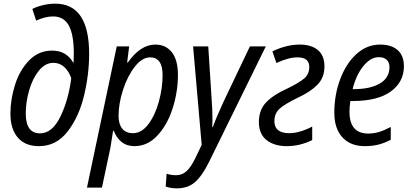

<svg xmlns="http://www.w3.org/2000/svg" viewBox="-20 -790 2255 1051"><path d="M37 -168Q37 -245 62 -325Q87 -405 139 -459Q191 -513 265 -513Q307 -513 335.5 -495Q364 -477 380 -448H383Q384 -464 384 -497Q384 -601 356.5 -650.5Q329 -700 271 -700Q226 -700 178 -677L157 -741Q182 -754 216 -762Q250 -770 282 -770Q468 -770 468 -495Q468 -383 440 -266.5Q412 -150 350 -70Q288 10 193 10Q117 10 77 -37.5Q37 -85 37 -168ZM370 -362Q357 -400 332 -423Q307 -446 272 -446Q228 -446 193.5 -404Q159 -362 140 -297Q121 -232 121 -169Q121 -60 199 -60Q266 -60 310.5 -151.5Q355 -243 370 -362Z M619 -536H687L676 -448H680Q749 -546 830 -546Q888 -546 921 -503.5Q954 -461 954 -380Q954 -289 925.5 -198.5Q897 -108 842.5 -49Q788 10 716 10Q674 10 645.5 -13Q617 -36 603 -74H599Q590 -13 584 21L538 237H456ZM870 -379Q870 -476 802 -476Q758 -476 718 -425Q678 -374 653.5 -298.5Q629 -223 629 -155Q629 -111 649 -86Q669 -61 708 -61Q755 -61 792 -110Q829 -159 849.5 -233.5Q870 -308 870 -379Z M887 231 892 161Q916 169 944 169Q977 169 1001 147Q1025 125 1048 78L1084 3L1037 -536H1120L1138 -255Q1143 -192 1143 -132Q1143 -105 1142 -94H1145Q1154 -120 1171.5 -161Q1189 -202 1204 -234L1348 -536H1435L1124 97Q1087 172 1048 206.5Q1009 241 948 241Q914 241 887 231Z M1397 -120Q1397 -189 1437.5 -230.5Q1478 -272 1552 -305Q1616 -336 1644.5 -360Q1673 -384 1673 -423Q1673 -476 1609 -476Q1559 -476 1493 -445L1471 -509Q1549 -546 1620 -546Q1684 -546 1720 -516Q1756 -486 1756 -427Q1756 -365 1717.5 -326Q1679 -287 1610 -255Q1538 -220 1510 -194.5Q1482 -169 1482 -126Q1482 -94 1502.5 -77.5Q1523 -61 1563 -61Q1619 -61 1689 -97V-23Q1621 10 1550 10Q1482 10 1440 -22.5Q1398 -55 1397 -120Z M1810 -173Q1810 -270 1842 -356Q1874 -442 1931 -494Q1988 -546 2061 -546Q2123 -546 2157 -515.5Q2191 -485 2191 -428Q2191 -341 2119 -289Q2047 -237 1910 -237H1898Q1893 -205 1893 -179Q1893 -59 1995 -59Q2026 -59 2054.5 -67.5Q2083 -76 2119 -95V-25Q2085 -7 2051.5 1.5Q2018 10 1977 10Q1898 10 1854 -38.5Q1810 -87 1810 -173ZM1915 -302Q2007 -302 2059.5 -333Q2112 -364 2112 -423Q2112 -448 2097 -462.5Q2082 -477 2053 -477Q2009 -477 1969.5 -429Q1930 -381 1910 -302Z"/></svg>

Font: Noto Sans UI Narrow
Style: Italic
Weight: 400
Width: 4
Italic angle: -12°
Designer: Monotype Design Team
Foundry: Monotype Imaging Inc.
Version: Version 1.001